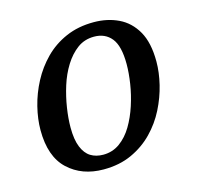

<svg xmlns="http://www.w3.org/2000/svg" viewBox="-87 -636 755 737"><g transform="rotate(-15 291.0 -268.0)"><path d="M238 10Q152 10 97 -41.5Q42 -93 42 -198Q42 -242 54 -290.5Q66 -339 90 -384.5Q114 -430 150 -466.5Q186 -503 235 -524.5Q284 -546 346 -546Q400 -546 444 -525Q488 -504 514 -458.5Q540 -413 540 -338Q540 -295 528.5 -247.5Q517 -200 494 -154.5Q471 -109 435 -72Q399 -35 350 -12.5Q301 10 238 10ZM251 -45Q288 -45 317 -66Q346 -87 366.5 -121.5Q387 -156 400.5 -197.5Q414 -239 420.5 -281Q427 -323 427 -358Q427 -430 402 -461Q377 -492 333 -492Q295 -492 266.5 -471Q238 -450 216.5 -415.5Q195 -381 182 -339.5Q169 -298 162.5 -256Q156 -214 156 -178Q156 -130 168 -100.5Q180 -71 201 -58Q222 -45 251 -45Z"/></g></svg>

Font: ET Text
Style: Italic
Weight: 470
Italic angle: -12°
Designer: Monotype Design Team
Foundry: Monotype Imaging Inc.
Version: Version 2.009